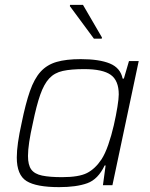

<svg xmlns="http://www.w3.org/2000/svg" viewBox="-20 -761 616 789"><path d="M223 8Q129 8 89 -17Q49 -42 49 -114Q49 -141 54 -176Q59 -211 69 -256Q85 -335 103 -386.5Q121 -438 147 -466.5Q173 -495 212.5 -506.5Q252 -518 312 -518Q388 -518 431.5 -500Q475 -482 484 -438H489L510 -510H550L442 0H403L414 -81H410Q383 -24 338.5 -8Q294 8 223 8ZM235 -33Q304 -33 337.5 -50Q371 -67 397 -106Q412 -129 425 -166.5Q438 -204 447.5 -245.5Q457 -287 462.5 -321.5Q468 -356 468 -373Q468 -430 435 -453.5Q402 -477 326 -477Q272 -477 238 -469.5Q204 -462 182.5 -439Q161 -416 145.5 -372Q130 -328 115 -255Q105 -211 100 -177.5Q95 -144 95 -120Q95 -83 108.5 -64.5Q122 -46 153 -39.5Q184 -33 235 -33ZM366 -602 267 -736 268 -741H321L399 -607L398 -602Z"/></svg>

Font: Saira ExtraLight
Style: Italic
Weight: 200
Italic angle: -12°
Designer: Hector Gatti with collaboration of the Omnibus-Type team
Foundry: Omnibus-Type
Version: Version 1.100; ttfautohint (v1.8.3)